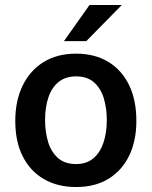

<svg xmlns="http://www.w3.org/2000/svg" viewBox="-20 -743 611 773"><path d="M286 10Q212 10 157 -21.8Q102 -53.5 71.8 -113Q41.5 -172.5 41.5 -256Q41.5 -337 71 -398Q100.5 -459 155.2 -493Q210 -527 286.5 -527Q360.5 -527 415 -494.5Q469.5 -462 499.2 -401.5Q529 -341 529 -256Q529 -177.5 500.8 -117.8Q472.5 -58 418.2 -24Q364 10 286 10ZM286.5 -82.5Q328.5 -82.5 355.8 -105.5Q383 -128.5 396.5 -168.5Q410 -208.5 410 -259.5Q410 -307 398 -347Q386 -387 358.8 -411.2Q331.5 -435.5 286.5 -435.5Q244 -435.5 216.2 -413.2Q188.5 -391 175 -351.2Q161.5 -311.5 161.5 -259.5Q161.5 -212.5 173.5 -172.2Q185.5 -132 213 -107.2Q240.5 -82.5 286.5 -82.5ZM237.5 -577.5 340.5 -723H470.5L327.5 -577.5Z"/></svg>

Font: Public Sans Thin SemiBold
Style: Regular
Weight: 600
Version: Version 2.001